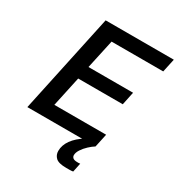

<svg xmlns="http://www.w3.org/2000/svg" viewBox="-205 -822 1074 1156"><g transform="rotate(30 332.0 -244.0)"><path d="M43 0 190 -688H664L644 -595H285L241 -393H551L532 -302H222L177 -93H537L517 0ZM427 200Q375 200 355.5 181.5Q336 163 336 135Q336 95 362.5 58Q389 21 439 -10L517 0Q499 11 478.5 30Q458 49 444 70.5Q430 92 430 110Q430 122 439 129.5Q448 137 471 137Q474 137 478.5 137Q483 137 489 136L476 198Q464 200 451.5 200Q439 200 427 200Z"/></g></svg>

Font: Saira Medium
Style: Italic
Weight: 500
Italic angle: -12°
Designer: Hector Gatti with collaboration of the Omnibus-Type team
Foundry: Omnibus-Type
Version: Version 1.100; ttfautohint (v1.8.3)